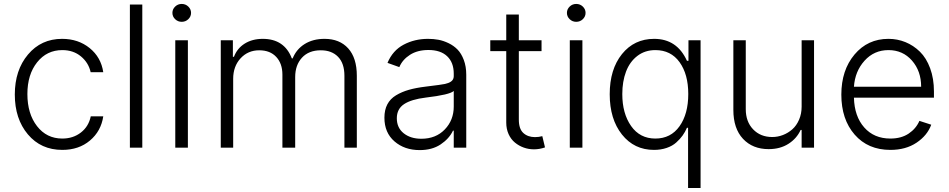

<svg xmlns="http://www.w3.org/2000/svg" viewBox="-20 -750 4818 975"><path d="M296.4 11.2Q188 11.2 121.6 -67.6Q55.2 -146.5 55.2 -270Q55.2 -393.6 122.1 -473.1Q189 -552.7 295.4 -552.7Q377.4 -552.7 435.3 -505.9Q493.2 -459 504.4 -383.3H440.4Q429.7 -431.6 391.1 -463.6Q352.5 -495.6 296.4 -495.6Q217.8 -495.6 168.5 -433.6Q119.1 -371.6 119.1 -272.5Q119.1 -172.4 168 -109.4Q216.8 -46.4 296.4 -46.4Q351.1 -46.4 390.6 -76.9Q430.2 -107.4 440.9 -159.2H504.4Q493.2 -84 436.8 -36.4Q380.4 11.2 296.4 11.2Z M702.6 -727.1V0H639.6V-727.1Z M936.3 -652.6Q922.4 -639.2 902.8 -639.2Q883.3 -639.2 869.4 -652.6Q855.5 -666 855.5 -684.6Q855.5 -703.1 869.4 -716.6Q883.3 -730 902.8 -730Q922.4 -730 936.3 -716.6Q950.2 -703.1 950.2 -684.6Q950.2 -666 936.3 -652.6ZM870.1 0V-545.4H934.1V0Z M1101.1 0V-545.4H1162.6V-461.4H1168Q1184.1 -504.4 1222.7 -528.6Q1261.2 -552.7 1314.5 -552.7Q1423.8 -552.7 1461.9 -453.6H1466.3Q1484.9 -500 1527.1 -526.4Q1569.3 -552.7 1627.9 -552.7Q1704.6 -552.7 1748.3 -504.2Q1792 -455.6 1792 -365.2V0H1729V-365.2Q1729 -428.2 1696.8 -461.4Q1664.6 -494.6 1608.9 -494.6Q1547.9 -494.6 1513.4 -457Q1479 -419.4 1479 -358.9V0H1414.1V-371.1Q1414.1 -427.2 1382.8 -460.9Q1351.6 -494.6 1296.4 -494.6Q1239.3 -494.6 1201.7 -453.9Q1164.1 -413.1 1164.1 -349.6V0Z M2111.3 12.2Q2034.2 12.2 1983.2 -32Q1932.1 -76.2 1932.1 -152.3Q1932.1 -191.9 1947 -220.2Q1961.9 -248.5 1991.2 -266.1Q2020.5 -283.7 2056.4 -293.9Q2092.3 -304.2 2141.6 -310.1Q2225.6 -320.3 2239.7 -323.7Q2277.3 -332 2282.7 -353Q2284.2 -357.9 2284.2 -363.3V-376Q2284.2 -432.6 2250.7 -464.4Q2217.3 -496.1 2155.8 -496.1Q2100.1 -496.1 2062 -471.7Q2023.9 -447.3 2007.8 -409.2L1947.8 -430.7Q1974.1 -493.7 2029.8 -523.2Q2085.4 -552.7 2153.8 -552.7Q2181.2 -552.7 2206.3 -548.1Q2231.4 -543.5 2257.8 -530.8Q2284.2 -518.1 2303.5 -498.3Q2322.8 -478.5 2335.2 -445.6Q2347.7 -412.6 2347.7 -370.6V0H2284.2V-86.4H2280.3Q2260.7 -45.4 2217.5 -16.6Q2174.3 12.2 2111.3 12.2ZM2119.6 -45.4Q2193.4 -45.4 2238.8 -92.8Q2284.2 -140.1 2284.2 -209V-288.1Q2264.6 -269 2141.6 -254.4Q2068.8 -245.6 2032 -221.2Q1995.1 -196.8 1995.1 -149.4Q1995.1 -101.1 2030 -73.2Q2064.9 -45.4 2119.6 -45.4Z M2730 -545.4V-490.2H2614.7V-142.6Q2614.7 -95.2 2637.7 -74.5Q2660.6 -53.7 2696.8 -53.7Q2716.3 -53.7 2733.9 -58.6L2747.6 -1.5Q2720.2 8.3 2691.4 8.3Q2664.6 8.3 2639.9 -0.5Q2615.2 -9.3 2595 -25.9Q2574.7 -42.5 2562.7 -68.8Q2550.8 -95.2 2550.8 -127.4V-490.2H2469.7V-545.4H2550.8V-676.3H2614.7V-545.4Z M2939.7 -652.6Q2925.8 -639.2 2906.2 -639.2Q2886.7 -639.2 2872.8 -652.6Q2858.9 -666 2858.9 -684.6Q2858.9 -703.1 2872.8 -716.6Q2886.7 -730 2906.2 -730Q2925.8 -730 2939.7 -716.6Q2953.6 -703.1 2953.6 -684.6Q2953.6 -666 2939.7 -652.6ZM2873.5 0V-545.4H2937.5V0Z M3474.1 204.6V-101.1H3468.3Q3459.5 -80.1 3446.5 -62Q3433.6 -43.9 3414.1 -26.4Q3394.5 -8.8 3365.2 1.2Q3335.9 11.2 3300.8 11.2Q3200.7 11.2 3138.4 -66.9Q3076.2 -145 3076.2 -271.5Q3076.2 -397.9 3138.4 -475.3Q3200.7 -552.7 3301.8 -552.7Q3418 -552.7 3468.3 -441.4H3476.1V-545.4H3537.6V204.6ZM3308.1 -46.4Q3386.2 -46.4 3430.7 -108.9Q3475.1 -171.4 3475.1 -272.5Q3475.1 -373 3430.9 -434.3Q3386.7 -495.6 3308.1 -495.6Q3254.9 -495.6 3216.3 -465.8Q3177.7 -436 3158.9 -386Q3140.1 -335.9 3140.1 -272.5Q3140.1 -173.8 3184.8 -110.1Q3229.5 -46.4 3308.1 -46.4Z M4050.8 -208.5V-545.4H4113.8V0H4050.8V-90.3H4045.9Q4025.9 -46.4 3983.6 -19.5Q3941.4 7.3 3883.3 7.3Q3802.2 7.3 3753.2 -44.9Q3704.1 -97.2 3704.1 -191.9V-545.4H3767.1V-195.8Q3767.1 -132.3 3804.4 -93.3Q3841.8 -54.2 3901.4 -54.2Q3929.7 -54.2 3956.1 -64.5Q3982.4 -74.7 4003.7 -93.5Q4024.9 -112.3 4037.8 -142.3Q4050.8 -172.4 4050.8 -208.5Z M4501.5 11.2Q4387.7 11.2 4320.1 -66.4Q4252.4 -144 4252.4 -269.5Q4252.4 -393.6 4319.3 -473.1Q4386.2 -552.7 4491.7 -552.7Q4537.1 -552.7 4577.9 -536.1Q4618.7 -519.5 4651.4 -487.5Q4684.1 -455.6 4703.4 -403.3Q4722.7 -351.1 4722.7 -285.2V-253.9H4316.4Q4318.8 -159.2 4368.7 -102.8Q4418.5 -46.4 4501.5 -46.4Q4556.6 -46.4 4594.2 -71.5Q4631.8 -96.7 4648.9 -136.2L4709 -116.7Q4689 -62 4634.3 -25.4Q4579.6 11.2 4501.5 11.2ZM4316.4 -309.6H4657.7Q4657.7 -389.2 4611.1 -442.4Q4564.5 -495.6 4491.7 -495.6Q4418.9 -495.6 4370.4 -441.9Q4321.8 -388.2 4316.4 -309.6Z"/></svg>

Font: Interop Light
Style: Regular
Weight: 300
Designer: Rasmus Andersson, Google, Jang Haemin
Foundry: jhaemin
Version: Version 1.007